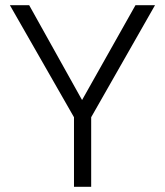

<svg xmlns="http://www.w3.org/2000/svg" viewBox="-20 -717 633 737"><path d="M264 -267 18 -697H92L295 -333L500 -697H575L330 -267V0H264Z"/></svg>

Font: Hanken Grotesk Light
Style: Regular
Weight: 300
Designer: Alfredo Marco Pradil
Foundry: Hanken Design Co.
Version: Version 3.014